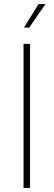

<svg xmlns="http://www.w3.org/2000/svg" viewBox="-20 -926 264 946"><path d="M96 0V-710H128V0ZM98 -790 170 -906H204L124 -790Z"/></svg>

Font: Geist Thin
Style: Regular
Weight: 400
Designer: Basement.studio, Andrés Briganti, Mateo Zaragoza
Foundry: Basement.studio, Vercel, Andrés Briganti, Guido Ferreyra, Mateo Zaragoza
Version: Version 1.401